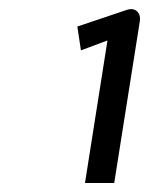

<svg xmlns="http://www.w3.org/2000/svg" viewBox="-20 -863 331 427"><path d="M152 -804 160 -751 219 -773 169 -456H234L291 -816C294 -832 283 -848 262 -841Z"/></svg>

Font: Charger Pro
Style: BdObl
Weight: 700
Designer: Jasper
Foundry: Cannot Into Space Fonts
Version: Version 1.09